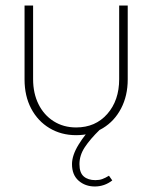

<svg xmlns="http://www.w3.org/2000/svg" viewBox="-20 -480 552 696"><path d="M256 10Q202 10 159.5 -15.5Q117 -41 93 -86.5Q69 -132 69 -192V-460H100V-193Q100 -142 119.5 -102.5Q139 -63 174.5 -40.5Q210 -18 256 -18Q326 -18 369 -67Q412 -116 412 -193V-460H443V-192Q443 -133 419 -87Q395 -41 353 -15.5Q311 10 256 10ZM324 196Q289 196 265 175Q241 154 241 115Q241 83 265 44Q289 5 320 -25L342 -10Q307 24 287.5 53.5Q268 83 268 115Q268 146 283.5 159.5Q299 173 326 173Q340 173 351 169Q362 165 375 157L387 174Q373 185 357 190.5Q341 196 324 196Z"/></svg>

Font: Outfit Thin Thin
Style: Regular
Weight: 250
Version: Version 1.100;gftools[0.9.27]